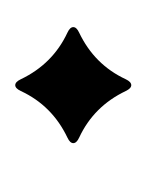

<svg xmlns="http://www.w3.org/2000/svg" viewBox="11 -403 195 257"><g transform="rotate(-90 108.5 -274.5)"><path d="M45.4 -196.3ZM52.7 -281.7Q95.7 -302.2 115.2 -344.2Q118.7 -351.6 123 -351.6Q127.4 -351.6 130.9 -344.2Q151.4 -301.3 193.4 -281.7Q200.7 -278.3 200.7 -273.9Q200.7 -269.5 193.4 -266.1Q150.4 -245.6 130.9 -203.6Q127.4 -196.3 123 -196.3Q118.7 -196.3 115.2 -203.6Q94.7 -246.6 52.7 -266.1Q45.4 -269.5 45.4 -273.9Q45.4 -278.3 52.7 -281.7Z"/></g></svg>

Font: UnifrakturMaguntia21
Style: Book
Weight: 400
Designer: j. 'mach' wust, Gerrit Ansmann, Georg Duffner, based on a font by Peter Wiegel, original typeface by Carl Albert Fahrenw
Version: Version 2017-03-19